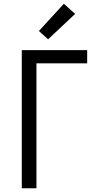

<svg xmlns="http://www.w3.org/2000/svg" viewBox="-20 -1002 540 1022"><path d="M96 0V-735H444V-665H174V0ZM236 -793 187 -837 320 -982 380 -928Z"/></svg>

Font: Zed Mono
Style: Regular
Weight: 400
Monospace: yes
Designer: Belleve Invis
Foundry: Belleve Invis
Version: Version 1.0.0; ttfautohint (v1.8.4)